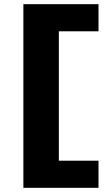

<svg xmlns="http://www.w3.org/2000/svg" viewBox="-20 -790 538 920"><path d="M92 110V-770H452V-640H262V-20H452V110Z"/></svg>

Font: M PLUS 2 Black
Style: Regular
Weight: 900
Designer: Coji Morishita
Foundry: UNDERFOREST DESIGN
Version: Version 1.001